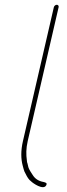

<svg xmlns="http://www.w3.org/2000/svg" viewBox="-20 -705 280 805"><path d="M205.8 -675 76.3 -114C66.7 -72.5 67.6 -38.6 75.3 -10L79.1 4C80.4 10 83.2 16.7 87.5 24C93.8 36.8 100.3 48.2 111.1 56C116.5 61.8 162.4 94.9 174 71.5C179 61.4 170.3 60.3 162.6 58C140.7 54.2 126.6 43.8 117.3 29C112.1 21 101.4 5.4 98.9 -4L95.4 -19C93.6 -23 92.7 -27.7 92.6 -33C89.3 -56.3 88.9 -82 96.3 -114L225.8 -675C227.1 -680.3 223.4 -685 218.1 -685C212.9 -685 207.1 -680.3 205.8 -675Z"/></svg>

Font: HoneyBee
Style: UltLitIt
Weight: 100
Foundry: Cannot Into Space Fonts
Version: Version 0.89